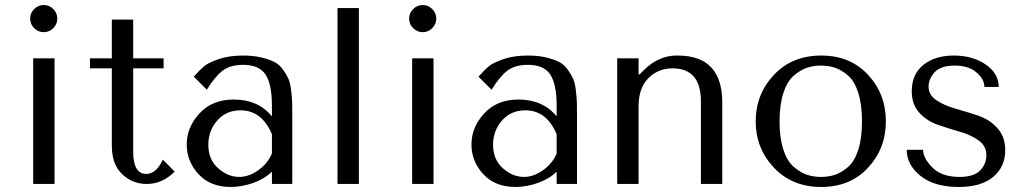

<svg xmlns="http://www.w3.org/2000/svg" viewBox="-20 -732 4075 764"><path d="M112 -500H197V0H112ZM116 -620Q100 -636 100 -658Q100 -680 116 -696Q132 -712 154 -712Q176 -712 192 -696Q208 -680 208 -658Q208 -636 192 -620Q176 -604 154 -604Q132 -604 116 -620Z M425 -460H338V-500H425V-654H510V-500H631V-460H510V-128Q510 -40 562 -40Q602 -40 628 -97L675 -49Q626 0 564 0Q507 0 466 -39Q425 -78 425 -152Z M947 -511Q988 -511 1019.5 -503.5Q1051 -496 1071.5 -485.5Q1092 -475 1106.5 -454.5Q1121 -434 1128 -418Q1135 -402 1138.5 -372Q1142 -342 1142.5 -324.5Q1143 -307 1143 -273V0H1062V-49Q1034 -21 988.5 -4.5Q943 12 898 12Q817 12 770 -39Q723 -90 723 -157Q723 -226 774 -281Q825 -336 910 -336Q1007 -336 1062 -269V-312Q1062 -397 1036.5 -435.5Q1011 -474 948 -474Q896 -474 865.5 -450.5Q835 -427 803 -375L751 -427Q775 -454 792.5 -468.5Q810 -483 851 -497Q892 -511 947 -511ZM1062 -121V-198Q1022 -293 937 -293Q880 -293 844.5 -252.5Q809 -212 809 -156Q809 -97 848 -62.5Q887 -28 932 -28Q970 -28 1007.5 -54.5Q1045 -81 1062 -121Z M1408 -700V0H1323V-700Z M1620 -500H1705V0H1620ZM1624 -620Q1608 -636 1608 -658Q1608 -680 1624 -696Q1640 -712 1662 -712Q1684 -712 1700 -696Q1716 -680 1716 -658Q1716 -636 1700 -620Q1684 -604 1662 -604Q1640 -604 1624 -620Z M2080 -511Q2121 -511 2152.5 -503.5Q2184 -496 2204.5 -485.5Q2225 -475 2239.5 -454.5Q2254 -434 2261 -418Q2268 -402 2271.5 -372Q2275 -342 2275.5 -324.5Q2276 -307 2276 -273V0H2195V-49Q2167 -21 2121.5 -4.5Q2076 12 2031 12Q1950 12 1903 -39Q1856 -90 1856 -157Q1856 -226 1907 -281Q1958 -336 2043 -336Q2140 -336 2195 -269V-312Q2195 -397 2169.5 -435.5Q2144 -474 2081 -474Q2029 -474 1998.5 -450.5Q1968 -427 1936 -375L1884 -427Q1908 -454 1925.5 -468.5Q1943 -483 1984 -497Q2025 -511 2080 -511ZM2195 -121V-198Q2155 -293 2070 -293Q2013 -293 1977.5 -252.5Q1942 -212 1942 -156Q1942 -97 1981 -62.5Q2020 -28 2065 -28Q2103 -28 2140.5 -54.5Q2178 -81 2195 -121Z M2854 0H2769V-329Q2769 -460 2656 -460Q2599 -460 2560 -421Q2521 -382 2521 -309V0H2436V-500H2521V-436H2525L2541 -452Q2602 -513 2677 -511Q2854 -511 2854 -324Z M3505 -249Q3505 -141 3434 -64.5Q3363 12 3248 12Q3132 12 3059.5 -65Q2987 -142 2987 -249Q2987 -357 3059.5 -434Q3132 -511 3248 -511Q3363 -511 3434 -434.5Q3505 -358 3505 -249ZM3395.5 -137Q3410 -183 3410 -249Q3410 -315 3395.5 -361.5Q3381 -408 3355.5 -430.5Q3330 -453 3304 -462Q3278 -471 3247 -471Q3216 -471 3190 -462Q3164 -453 3138 -430.5Q3112 -408 3097 -361.5Q3082 -315 3082 -249Q3082 -183 3097 -137Q3112 -91 3138 -68.5Q3164 -46 3190 -37Q3216 -28 3247 -28Q3278 -28 3304 -37Q3330 -46 3355.5 -68.5Q3381 -91 3395.5 -137Z M3954 -386H3897Q3897 -417 3865.5 -444Q3834 -471 3779 -471Q3724 -471 3699.5 -445Q3675 -419 3675 -387Q3675 -354 3706.5 -333Q3738 -312 3782.5 -299.5Q3827 -287 3872 -272Q3917 -257 3948.5 -222.5Q3980 -188 3980 -135Q3980 -68 3932 -28Q3884 12 3795 12Q3698 12 3643 -32Q3588 -76 3588 -136H3653Q3653 -103 3690 -65.5Q3727 -28 3798 -28Q3856 -28 3880.5 -54Q3905 -80 3905 -114Q3905 -151 3874.5 -173Q3844 -195 3800.5 -207.5Q3757 -220 3713 -235Q3669 -250 3638.5 -283Q3608 -316 3608 -369Q3608 -437 3654.5 -474Q3701 -511 3775 -511Q3850 -511 3902 -475.5Q3954 -440 3954 -386Z"/></svg>

Font: Tenor Sans
Style: Regular
Weight: 400
Designer: Denis Masharov
Foundry: Denis Masharov
Version: Version 1.1